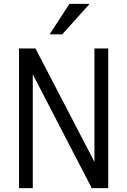

<svg xmlns="http://www.w3.org/2000/svg" viewBox="-20 -970 656 990"><path d="M78 0V-720H163L478 -114L467 -112V-720H538V0H453L139 -606L149 -608V0ZM301 -793H236L338 -950H442Z"/></svg>

Font: Instrument Sans SemiCondensed
Style: Regular
Weight: 400
Width: 4
Designer: Rodrigo Fuenzalida
Foundry: fragTYPE
Version: Version 1.000;gftools[0.9.28]